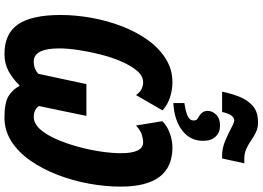

<svg xmlns="http://www.w3.org/2000/svg" viewBox="-174 -964 1148 839"><g transform="rotate(90 399.5 -544.0)"><path d="M380 -941Q388 -980 402 -1016Q416 -1052 442 -1075Q468 -1098 514 -1098Q538 -1098 557 -1089Q576 -1080 593 -1068Q610 -1056 629.5 -1047Q649 -1038 675 -1038H693L672 -941H660Q627 -941 595 -954.5Q563 -968 539 -981Q515 -994 505 -994Q493 -994 483.5 -980Q474 -966 469 -941ZM430 -776Q443 -778 461 -782Q479 -786 492.5 -794Q506 -802 506 -817Q506 -830 495.5 -835.5Q485 -841 476 -849Q471 -854 467.5 -861Q464 -868 464 -878Q464 -898 480.5 -915Q497 -932 529 -932Q558 -932 576.5 -912.5Q595 -893 595 -858Q595 -802 550 -767Q505 -732 430 -728ZM216 10Q126 10 85.5 -50Q45 -110 45 -235Q45 -302 57.5 -371Q70 -440 94.5 -503.5Q119 -567 154.5 -616.5Q190 -666 236.5 -695Q283 -724 339 -724Q372 -724 404.5 -713.5Q437 -703 462 -681L395 -565Q380 -585 366 -590.5Q352 -596 339 -596Q312 -596 289.5 -570Q267 -544 248.5 -501.5Q230 -459 217.5 -409.5Q205 -360 198 -312.5Q191 -265 191 -230Q191 -118 248 -118Q267 -118 280.5 -124Q294 -130 302 -138L347 -348H486L443 -141Q447 -133 459 -125.5Q471 -118 490 -118Q519 -118 543.5 -145Q568 -172 587.5 -216.5Q607 -261 621 -312.5Q635 -364 642 -413Q649 -462 649 -499Q649 -596 601 -596Q586 -596 567.5 -590Q549 -584 528 -565L509 -680Q530 -701 561.5 -712.5Q593 -724 624 -724Q795 -724 795 -498Q795 -431 782 -359.5Q769 -288 743.5 -222Q718 -156 681.5 -103.5Q645 -51 597.5 -20.5Q550 10 493 10Q429 10 400 -7.5Q371 -25 354 -57Q324 -26 290.5 -8Q257 10 216 10Z"/></g></svg>

Font: Noto Sans ExtraCondensed ExtraBold
Style: Italic
Weight: 800
Width: 2
Italic angle: -12°
Designer: Monotype Design Team
Foundry: Monotype Imaging Inc.
Version: Version 2.013; ttfautohint (v1.8.4.7-5d5b)